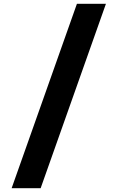

<svg xmlns="http://www.w3.org/2000/svg" viewBox="-20 -843 616 1006"><path d="M41 143H193L535 -823H383Z"/></svg>

Font: Iosevka Sparkle Heavy
Style: Regular
Weight: 900
Designer: Belleve Invis
Foundry: Belleve Invis
Version: Version 4.5.0; ttfautohint (v1.8.3)